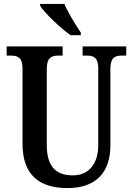

<svg xmlns="http://www.w3.org/2000/svg" viewBox="-20 -951 679 981"><path d="M341 -771H393V-784C368 -822 327 -886 309 -931H185V-921C207 -886 289 -807 341 -771ZM325 10C474 10 544 -74 544 -208V-599C544 -659 569 -667 605 -667H625V-714H402V-667H422C456 -667 482 -659 482 -603V-210C482 -114 434 -55 352 -55C271 -55 219 -95 219 -210V-599C219 -659 245 -667 280 -667H300V-714H14V-667H34C68 -667 95 -659 95 -603V-217C95 -53 185 10 325 10Z"/></svg>

Font: Noto Serif Condensed Semi
Style: Regular
Weight: 600
Width: 3
Designer: Monotype Design Team
Foundry: Monotype Imaging Inc.
Version: Version 1.002